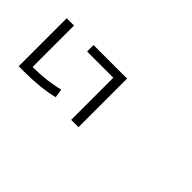

<svg xmlns="http://www.w3.org/2000/svg" viewBox="-13 -1042 947 947"><g transform="rotate(45 460.0 -568.5)"><path d="M138 -738V-449Q236 -449 317 -470L324 -424Q240 -403 123 -403H87V-738ZM274 -738H508V-399H457V-693H274Z"/></g></svg>

Font: Noto Sans Korean Light
Style: Regular
Weight: 300
Designer: Ryoko NISHIZUKA  (kana & ideographs); Paul D. Hunt (Latin, Greek & Cyrillic); Wenlong ZHANG  (bopomofo); Sandoll Communi
Foundry: Adobe Systems Incorporated
Version: Version 1.000;PS 1;hotconv 1.0.78;makeotf.lib2.5.61930